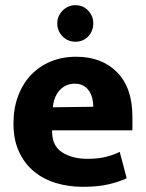

<svg xmlns="http://www.w3.org/2000/svg" viewBox="-20 -710 564 741"><path d="M491 -207H181V-203Q181 -147 220 -122Q259 -97 318 -97Q359 -97 390 -105Q421 -113 442 -124L469 -22Q442 -9 400.5 1Q359 11 299 11Q245 11 196.5 -3.5Q148 -18 111.5 -48Q75 -78 53.5 -124Q32 -170 32 -234Q32 -291 49.5 -338.5Q67 -386 99 -420Q131 -454 175.5 -472.5Q220 -491 274 -491Q373 -491 432 -431Q491 -371 491 -260ZM340 -298Q340 -315 336 -331Q332 -347 323.5 -359.5Q315 -372 301.5 -379.5Q288 -387 269 -387Q234 -387 211 -362.5Q188 -338 184 -296ZM201 -620Q201 -648 221.5 -669Q242 -690 271 -690Q301 -690 320.5 -669Q340 -648 340 -620Q340 -590 320.5 -569.5Q301 -549 271 -549Q242 -549 221.5 -569.5Q201 -590 201 -620Z"/></svg>

Font: Mukta Mahee ExtraBold
Style: Regular
Weight: 800
Designer: Shuchita Grover, Noopur Datye, Girish Dalvi, Yashodeep Gholap
Foundry: Ek Type
Version: Version 2.538;PS 1.000;hotconv 16.6.51;makeotf.lib2.5.65220;